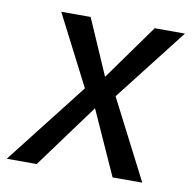

<svg xmlns="http://www.w3.org/2000/svg" viewBox="-98 -592 655 656"><g transform="rotate(10 229.5 -263.5)"><path d="M295.9 -274.9 437 0H334L233.9 -222.2L70.8 0H-33.2L188 -283.2L63 -526.9H165L249 -334L387.2 -526.9H492.2Z"/></g></svg>

Font: FiraSans-Italic
Style: Italic
Weight: 400
Italic angle: -8°
Designer: Carrois Corporate & Edenspiekermann AG
Foundry: Carrois Corporate GbR & Edenspiekermann AG
Version: Version 3.106;PS 003.106;hotconv 1.0.70;makeotf.lib2.5.58329